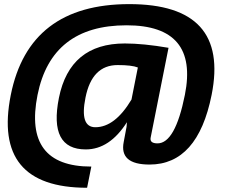

<svg xmlns="http://www.w3.org/2000/svg" viewBox="-20 -723 1109 929"><path d="M647 -396.5Q617.7 -408.2 549.3 -408.2Q424.8 -408.2 393.6 -250.5Q364.7 -107.4 441.4 -107.4Q536.1 -107.4 616.2 -241.2ZM709 -57.6Q703.1 -29.3 742.2 -29.3Q827.6 -29.3 874.5 -263.7Q941.9 -600.6 592.3 -600.6Q229 -600.6 161.6 -263.7Q92.3 83 421.9 83L401.4 185.5Q-57.6 185.5 32.2 -263.7Q120.1 -703.1 605.5 -703.1Q1091.8 -703.1 1003.9 -263.7Q936.5 73.2 703.6 73.2Q556.6 73.2 578.6 -36.1L592.3 -109.4L594.2 -131.8Q510.3 0 395 0Q215.3 0 265.1 -249.5Q317.9 -512.7 584 -512.7Q673.3 -512.7 795.4 -491.7Z"/></svg>

Font: Sansation
Style: Bold Italic
Weight: 700
Designer: Bernd Montag
Version: Version 1.301